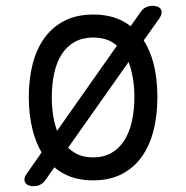

<svg xmlns="http://www.w3.org/2000/svg" viewBox="-20 -610 640 660"><path d="M300 10Q244 10 203 -11Q183 -21 167 -35L136 9Q128 20 118 25Q108 30 94 30Q87 30 79.5 27.5Q72 25 68 19.5Q64 14 64 6Q64 -2 72 -13L123 -86Q104 -118 93 -160Q79 -213 79 -276Q79 -339 92.5 -391Q106 -443 133.5 -480.5Q161 -518 202.5 -539Q244 -560 301 -560Q357 -560 399 -539Q415 -531 429 -520L463 -568Q471 -580 481.5 -585Q492 -590 505 -590Q513 -590 520.5 -587.5Q528 -585 532 -579.5Q536 -574 535.5 -566Q535 -558 528 -547L474 -471Q496 -437 508 -391Q521 -339 521 -277Q521 -213 507.5 -160.5Q494 -108 466.5 -70Q439 -32 397.5 -11Q356 10 300 10ZM300 -69Q336 -69 362.5 -84Q389 -99 406.5 -126Q424 -153 433 -191.5Q442 -230 442 -277Q442 -322 433 -360Q429 -380 422 -397L214 -102Q225 -92 238 -84Q264 -69 300 -69ZM176 -160 382 -453Q374 -460 364 -466Q337 -481 300.5 -481Q264 -481 237 -466Q210 -451 192.5 -424Q175 -397 166.5 -359Q158 -321 158 -275Q158 -229 167 -191Q171 -175 176 -160Z"/></svg>

Font: Maple Mono NL Light
Style: Regular
Weight: 300
Monospace: yes
Designer: subframe7536
Version: Version 7.000